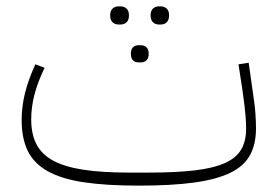

<svg xmlns="http://www.w3.org/2000/svg" viewBox="-20 -571 869 603"><path d="M416 12Q314 12 243.5 1.5Q173 -9 129.5 -33.5Q86 -58 67 -97.5Q48 -137 48 -194Q48 -236 58.5 -278.5Q69 -321 91 -369L120 -358Q98 -312 88 -273Q78 -234 78 -196Q78 -150 94.5 -118Q111 -86 147 -66.5Q183 -47 241.5 -38Q300 -29 384 -29H448Q534 -29 592.5 -36Q651 -43 686.5 -59Q722 -75 737.5 -101.5Q753 -128 753 -167Q753 -183 751 -209Q749 -235 741 -291L729 -369L761 -374L772 -296Q776 -269 778.5 -250Q781 -231 782 -216.5Q783 -202 783.5 -190.5Q784 -179 784 -168Q784 -118 765 -83.5Q746 -49 702.5 -28Q659 -7 588.5 2.5Q518 12 416 12ZM479 -494Q468 -494 460.5 -501Q453 -508 453 -523Q453 -537 460.5 -544Q468 -551 479 -551H485Q496 -551 503.5 -544Q511 -537 511 -523Q511 -508 503.5 -501Q496 -494 485 -494ZM416 -375Q391 -375 391 -402Q391 -429 416 -429H422Q433 -429 440 -422.5Q447 -416 447 -402Q447 -388 440 -381.5Q433 -375 422 -375ZM353 -494Q341 -494 333.5 -501Q326 -508 326 -523Q326 -537 333.5 -544Q341 -551 353 -551H358Q370 -551 377.5 -544Q385 -537 385 -523Q385 -508 377.5 -501Q370 -494 358 -494Z"/></svg>

Font: IBM Plex Sans Arabic ExtLt
Style: Regular
Weight: 200
Designer: Mike Abbink, Paul van der Laan, Pieter van Rosmalen, Wael Morcos, Khajak Apelian
Foundry: Bold Monday
Version: Version 1.2